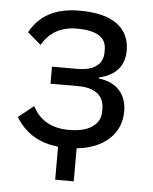

<svg xmlns="http://www.w3.org/2000/svg" viewBox="-50 -570 601 752"><g transform="rotate(5 250.5 -194.0)"><path d="M195 140V10Q83 -1 28 -92L88 -140Q130 -59 231 -59Q291 -59 323 -81.5Q355 -104 355 -141V-153Q355 -192 328.5 -212.5Q302 -233 254 -233H144V-300H244Q292 -300 318 -319Q344 -338 344 -373V-385Q344 -457 229 -457Q135 -457 92 -381L39 -426Q93 -528 233 -528Q331 -528 380.5 -491.5Q430 -455 430 -389Q430 -297 331 -274V-270Q385 -263 413 -231.5Q441 -200 441 -150Q441 -84 394.5 -41Q348 2 268 10V140Z"/></g></svg>

Font: Anuphan
Style: Regular
Weight: 400
Designer: Mike Abbink, Paul van der Laan, Pieter van Rosmalen, Mint Tantisuwanna
Foundry: Bold Monday; Cadson Demak
Version: Version 3.002;hotconv 1.0.109;makeotfexe 2.5.65596